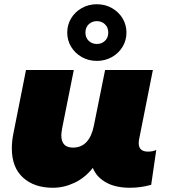

<svg xmlns="http://www.w3.org/2000/svg" viewBox="-20 -878 799 908"><path d="M719 -169 695 -4Q645 10 595 10Q526 10 481 -15.5Q436 -41 419 -84Q382 -37 332 -13.5Q282 10 230 10Q142 10 89 -38Q36 -86 36 -176Q36 -210 43 -245L103 -547H329L274 -272Q270 -248 270 -238Q270 -180 325 -180Q403 -180 424 -284L477 -547H703L637 -215Q636 -210 636 -201Q636 -161 680 -161Q703 -161 719 -169ZM298 -724Q298 -761 316.5 -791.5Q335 -822 367 -840Q399 -858 438 -858Q477 -858 509 -840Q541 -822 559.5 -791.5Q578 -761 578 -724Q578 -687 559.5 -656.5Q541 -626 509 -608Q477 -590 438 -590Q399 -590 367 -608Q335 -626 316.5 -656.5Q298 -687 298 -724ZM492 -724Q492 -748 476.5 -763Q461 -778 438 -778Q415 -778 399.5 -763Q384 -748 384 -724Q384 -700 399.5 -685Q415 -670 438 -670Q461 -670 476.5 -685Q492 -700 492 -724Z"/></svg>

Font: Montserrat Alternates Black
Style: Italic
Weight: 900
Italic angle: -11.3°
Designer: Julieta Ulanovsky
Foundry: Julieta Ulanovsky
Version: Version 7.200